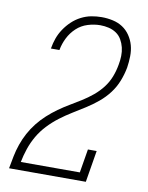

<svg xmlns="http://www.w3.org/2000/svg" viewBox="-84 -804 668 865"><g transform="rotate(10 250.0 -371.5)"><path d="M18 0V-1Q23 -29 28.5 -56.5Q34 -84 43.5 -111.5Q53 -139 67 -165Q81 -191 99.5 -214.5Q118 -238 140.5 -258.5Q163 -279 187.5 -296.5Q212 -314 237.5 -329Q263 -344 288.5 -360Q314 -376 337.5 -395.5Q361 -415 379 -438.5Q397 -462 407.5 -489Q418 -516 423 -545Q423 -545 423 -545Q423 -545 423 -545Q427 -565 427.5 -585.5Q428 -606 423.5 -624.5Q419 -643 409.5 -659.5Q400 -676 384.5 -686.5Q369 -697 350 -701.5Q331 -706 311 -706Q283 -706 254 -697Q225 -688 203 -667.5Q181 -647 167.5 -620Q154 -593 149 -565Q149 -564 149 -564Q149 -564 149 -564H109Q109 -564 109.5 -564.5Q110 -565 110 -565Q114 -589 122 -611.5Q130 -634 144 -655Q158 -676 176.5 -693.5Q195 -711 217.5 -722.5Q240 -734 263.5 -738.5Q287 -743 311 -743Q337 -743 362 -737.5Q387 -732 407 -719Q427 -706 441 -685.5Q455 -665 461.5 -641.5Q468 -618 467.5 -591.5Q467 -565 463 -539Q457 -507 445 -476.5Q433 -446 413 -419.5Q393 -393 366.5 -371Q340 -349 311.5 -331Q283 -313 254.5 -295.5Q226 -278 199 -257.5Q172 -237 148.5 -212Q125 -187 108.5 -158.5Q92 -130 81.5 -99Q71 -68 65 -37H335L353 -145H393L369 0Z"/></g></svg>

Font: Iosevka Curly Slab XLtObl
Style: Regular
Weight: 200
Italic angle: -9°
Monospace: yes
Designer: Belleve Invis
Foundry: Belleve Invis
Version: Version 11.1.0; ttfautohint (v1.8.3)